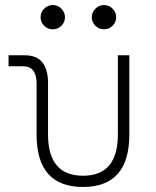

<svg xmlns="http://www.w3.org/2000/svg" viewBox="-20 -739 626 769"><path d="M312.5 9.8Q126.5 9.8 126.5 -200.2V-405.3Q126.5 -473.6 71.8 -473.6H14.2V-517.6H79.6Q172.4 -517.6 172.4 -405.3V-200.2Q172.4 -35.2 312.5 -35.2Q452.1 -35.2 452.1 -200.2V-517.6H498V-200.2Q498 9.8 312.5 9.8ZM191.4 -621.6Q171.4 -621.6 157 -635.7Q142.6 -649.9 142.6 -669.9Q142.6 -689.9 157 -704.3Q171.4 -718.8 191.4 -718.8Q211.4 -718.8 225.8 -704.3Q240.2 -689.9 240.2 -669.9Q240.2 -649.9 225.8 -635.7Q211.4 -621.6 191.4 -621.6ZM396.5 -621.6Q376.5 -621.6 362.1 -635.7Q347.7 -649.9 347.7 -669.9Q347.7 -689.9 362.1 -704.3Q376.5 -718.8 396.5 -718.8Q416.5 -718.8 430.9 -704.3Q445.3 -689.9 445.3 -669.9Q445.3 -649.9 430.9 -635.7Q416.5 -621.6 396.5 -621.6Z"/></svg>

Font: Cascadia Mono ExtraLight
Style: Regular
Weight: 200
Monospace: yes
Designer: Aaron Bell
Foundry: Saja Typeworks
Version: Version 2404.023; ttfautohint (v1.8.4)